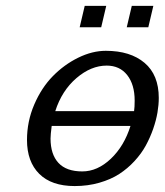

<svg xmlns="http://www.w3.org/2000/svg" viewBox="-20 -623 560 653"><path d="M71.8 0ZM501.5 -530.3ZM428.2 -603H501.5L484.4 -530.3H411.1ZM268.1 -603H341.3L324.2 -530.3H251ZM520 -290Q520 -266.6 515.6 -240.5Q511.2 -214.4 501 -184.8Q490.7 -155.3 475.8 -127.9Q460.9 -100.6 437.5 -75.2Q414.1 -49.8 385.5 -31.2Q356.9 -12.7 317.9 -1.5Q278.8 9.8 233.9 9.8Q155.3 9.8 113.5 -31.7Q71.8 -73.2 71.8 -147Q71.8 -210 96.4 -267.3Q121.1 -324.7 159.7 -364Q198.2 -403.3 246.1 -426.8Q293.9 -450.2 339.8 -450.2Q423.3 -450.2 471.7 -409.2Q520 -368.2 520 -290ZM423.8 -194.8H155.8Q151.9 -164.6 151.9 -151.9Q151.9 -98.1 178.7 -69.1Q205.6 -40 259.8 -40Q311.5 -40 356.9 -83Q402.3 -126 423.8 -194.8ZM168 -245.1H436Q438 -258.3 438 -280.8Q438 -335.4 412.6 -367.7Q387.2 -399.9 342.8 -399.9Q289.6 -399.9 240 -357.4Q190.4 -314.9 168 -245.1Z"/></svg>

Font: Pfennig
Style: Italic
Weight: 500
Italic angle: -13°
Version: Version 20120410 ; ttfautohint (v0.8)